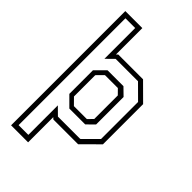

<svg xmlns="http://www.w3.org/2000/svg" viewBox="-281 -839 1129 1129"><g transform="rotate(45 283.0 -275.0)"><path d="M52.5 200V-750H194V-530.5L204 -540H410L513.5 -437V-103L410 0H204L194 -9.5V200ZM234 -141H341.5L372 -172V-368L341.5 -399H234L194 -358.5V-181.5ZM83 168H164V-77.5L211 -31H397L483.5 -117V-425L397 -511H211L164 -464.5V-720.5H83ZM225 -112 164 -173V-369.5L225 -430H357L402.5 -385.5V-157L357 -112Z"/></g></svg>

Font: Tourney Thin Light
Style: Regular
Weight: 300
Version: Version 1.015